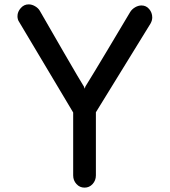

<svg xmlns="http://www.w3.org/2000/svg" viewBox="-20 -842 777 879"><path d="M669 -734 419 -328V-39Q419 -16 404 0.5Q389 17 367 17Q345 17 330 0.5Q315 -16 315 -39V-327L68 -741Q60 -752 60 -768Q60 -788 75 -805Q90 -822 111 -822Q126 -822 140.5 -813.5Q155 -805 162 -793Q198 -730 273 -600.5Q348 -471 364 -446L368 -436L371 -446Q407 -504 468 -606Q529 -708 576 -787Q584 -800 598.5 -808.5Q613 -817 628 -817Q649 -817 663 -800.5Q677 -784 677 -762Q677 -748 669 -734Z"/></svg>

Font: Tsukimi Rounded SemiBold
Style: Regular
Weight: 600
Designer: Takashi Funayama
Foundry: Takashi Funayama
Version: Version 1.032; ttfautohint (v1.8.3)